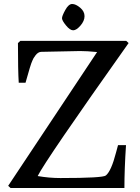

<svg xmlns="http://www.w3.org/2000/svg" viewBox="-20 -943 701 963"><path d="M347 -791Q331 -791 311 -815.5Q291 -840 291 -851.5Q291 -863 307.5 -893Q324 -923 342 -923Q360 -923 382 -904.5Q404 -886 404 -862Q404 -838 383.5 -814.5Q363 -791 347 -791ZM21 -11 467 -682Q417 -687 381.5 -687Q346 -687 186 -683Q171 -682 158.5 -666Q146 -650 142 -638Q134 -622 108 -528H74Q70 -588 70 -727L82 -738H613L625 -727Q206 -136 169 -60Q227 -50 283 -50Q497 -50 511 -63Q538 -85 562 -178L572 -215H612Q604 -95 604 0H33Z"/></svg>

Font: Prociono
Style: Regular
Weight: 400
Designer: Barry Schwartz
Foundry: The Crud Factory
Version: Version 2.301